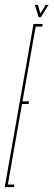

<svg xmlns="http://www.w3.org/2000/svg" viewBox="-52 -774 222 794"><path d="M-32.5 0 86.5 -675H124.5L122.5 -664H95.5L41 -355H68L66 -344H39L-19.5 -11H7.5L5.5 0ZM108 -703 92 -754H105L115 -718L137 -754H149L117 -703Z"/></svg>

Font: Anybody UltraCondensed Thin
Style: Italic
Weight: 100
Width: 1
Italic angle: -10°
Designer: Tyler Finck
Foundry: Etcetera Type Company
Version: Version 1.010; ttfautohint (v1.8.3) -l 8 -r 50 -G 200 -x 14 